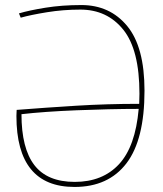

<svg xmlns="http://www.w3.org/2000/svg" viewBox="-20 -730 646 760"><path d="M62 -660 55 -677Q95 -689 160 -699.5Q225 -710 302 -710Q415 -710 483.5 -627Q552 -544 552 -371Q552 -177 480.5 -83.5Q409 10 275 10Q45 10 45 -271Q45 -279 45.5 -284.5Q46 -290 46 -295Q160 -304 281.5 -311.5Q403 -319 531 -319Q531 -329 531.5 -338.5Q532 -348 532 -359Q532 -533 468 -612.5Q404 -692 298 -692Q230 -692 165.5 -681.5Q101 -671 62 -660ZM529 -299Q473 -299 409.5 -297.5Q346 -296 283 -293.5Q220 -291 164 -287Q108 -283 65 -278Q65 -143 116 -76.5Q167 -10 276 -10Q386 -10 451 -80Q516 -150 529 -299Z"/></svg>

Font: Georama Thin
Style: Regular
Weight: 100
Designer: Jean-Baptiste Levee
Foundry: Production Type
Version: Version 1.000